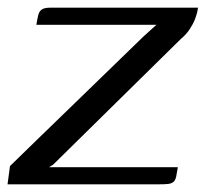

<svg xmlns="http://www.w3.org/2000/svg" viewBox="-27 -480 536 500"><path d="M100.6 -44.5H436.1Q433.8 -29.3 431.8 -20.1Q429.8 -10.9 425.1 -6.6Q420.4 -2.3 411.8 -1.1Q403.2 0 387.5 0H-7.4L-1 -47.5Q-0.5 -48 18.2 -66.2Q37 -84.4 67.9 -114.6Q98.9 -144.7 136.7 -181.3Q174.5 -217.9 213.5 -255.8Q252.6 -293.6 287 -327.1Q321.5 -360.6 345.6 -384Q358 -395.4 367.4 -403.8Q376.7 -412.2 380.5 -415.5H67.7Q70.3 -431.8 72.8 -441.3Q75.4 -450.9 82.1 -455.4Q88.8 -460 104 -460H488.7Q488.7 -459 487.1 -450.8Q485.4 -442.5 480.9 -430.3Q476.3 -418.2 467.4 -404.5Q458.5 -390.8 444 -378.6L111.7 -51.5Z"/></svg>

Font: Genos Thin
Style: Italic
Weight: 100
Italic angle: -8°
Designer: Robert E. Leuschke
Foundry: Robert E. Leuschke
Version: Version 1.010